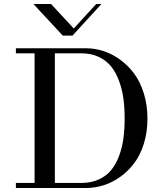

<svg xmlns="http://www.w3.org/2000/svg" viewBox="-20 -942 806 962"><path d="M147.5 -921.9H235.8L349.6 -799.3L461.9 -921.9H488.3L343.3 -763.7H294.4ZM59.6 0V-25.4H153.3V-674.8H59.6V-700.2H410.6Q454.6 -700.2 498 -686.3Q541.5 -672.4 581.5 -643.3Q621.6 -614.3 652.1 -573.2Q682.6 -532.2 700.7 -473.9Q718.8 -415.5 718.8 -347.7Q718.8 -279.8 700.7 -221.9Q682.6 -164.1 652.1 -123.8Q621.6 -83.5 581.5 -55.2Q541.5 -26.9 498 -13.4Q454.6 0 410.6 0ZM254.9 -25.4H388.2Q437 -25.4 475.1 -43Q513.2 -60.5 537.1 -89.8Q561 -119.1 576.7 -161.1Q592.3 -203.1 598.4 -248.5Q604.5 -293.9 604.5 -347.7Q604.5 -401.4 598.4 -447.3Q592.3 -493.2 576.7 -535.9Q561 -578.6 537.1 -608.6Q513.2 -638.7 475.1 -656.7Q437 -674.8 388.2 -674.8H254.9Z"/></svg>

Font: Theano Didot
Style: Regular
Weight: 400
Designer: Alexey Kryukov
Version: Version 2.0